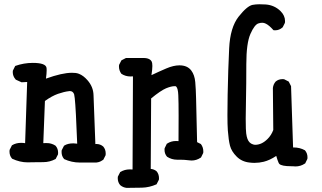

<svg xmlns="http://www.w3.org/2000/svg" viewBox="-20 -766 1540 918"><path d="M199.7 -390.1Q276.9 -418 323.7 -418Q332 -418 340.3 -417.2Q348.6 -416.5 357.4 -413.1Q378.9 -404.8 398.4 -382.3Q426.3 -350.6 427.2 -310.5Q428.2 -273.4 436 -77.1Q438 -77.6 440.4 -77.6Q459.5 -77.6 473.6 -65.4Q485.4 -51.8 485.4 -31.7Q485.4 -28.3 484.9 -23.9L474.1 -2.4Q466.8 2.9 462.2 4.9Q457.5 6.8 455.3 7.8Q453.1 8.8 450.7 9.3Q444.3 10.7 440.4 11.2H362.3Q322.3 11.2 286.6 -5.4L286.1 -6.3Q274.4 -19.5 274.4 -39.6Q274.4 -43 274.9 -47.4L286.1 -69.3L287.1 -69.8Q303.7 -80.6 330.6 -80.6Q339.4 -80.6 349.1 -79.1Q342.8 -247.1 337.4 -296.4Q335.4 -311.5 334.5 -314.9Q329.1 -330.6 314 -330.6Q312 -330.6 309.6 -330.1Q287.1 -327.6 257.3 -317.4Q228 -307.1 194.8 -283.2L187 -81.5Q193.8 -82 199 -82Q204.1 -82 211.2 -81.5Q218.3 -81.1 227.5 -78.1Q236.8 -75.2 245.6 -69.3Q257.8 -55.7 257.8 -35.6Q257.8 -32.2 257.3 -27.8L246.1 -5.9Q218.3 9.3 186.3 9.3Q154.3 9.3 134.3 9.8Q114.3 10.3 112.3 10.3Q75.2 10.3 37.6 -7.3L37.1 -8.3Q25.4 -21.5 25.4 -41.5Q25.4 -44.9 25.9 -49.3L37.1 -71.3L38.1 -71.8Q56.6 -83 81.1 -83Q90.3 -83 100.1 -81.5L109.9 -374L83 -372.6L55.2 -385.3L54.7 -386.2Q41 -401.4 41 -421.4Q41 -424.3 41.5 -428.2L52.7 -450.7Q93.8 -465.3 136.7 -465.3Q199.7 -465.3 202.6 -440.9Q203.1 -436.5 203.1 -430.2Q203.1 -414.6 199.7 -390.1Z M840.8 -2.4H826.7Q800.8 -2.4 778.8 -16.6Q766.6 -30.3 766.6 -49.8Q766.6 -52.7 767.1 -57.1L777.8 -79.1L779.3 -79.6Q797.9 -91.8 821.3 -91.8Q827.1 -91.8 833.5 -91.3Q834 -146.5 834 -212.4Q834 -278.3 832.5 -310.8Q831.1 -343.3 822.8 -351.6Q820.3 -354 818.4 -354Q816.4 -354 814.9 -354Q798.8 -354 773.9 -343.8Q747.6 -332.5 702.6 -295.4L700.7 41.5Q716.8 43 728.5 52.7Q740.2 66.4 740.2 85.9Q740.2 88.9 739.7 93.3L728.5 115.2Q694.3 130.4 658.7 131.3Q623 132.3 585.9 132.3H585.4Q567.9 130.4 554.7 119.1Q543 105.5 543 85.9Q543 83 543.5 78.6L554.7 56.6L555.7 56.2Q575.7 43.9 600.6 43.9Q606.9 43.9 613.8 44.4L615.7 -400.9Q609.4 -400.4 603.5 -400.4Q580.1 -400.4 560.5 -413.1Q548.8 -428.7 548.8 -448.2Q548.8 -451.2 549.3 -455.6L560.5 -477.5L582.5 -488.8H668Q690.4 -488.3 700.7 -478Q706.1 -472.7 707.5 -464.4Q708.5 -458.5 708.5 -450.7Q708.5 -434.1 704.1 -406.7Q740.2 -423.8 774.9 -438.7Q809.6 -453.6 837.9 -453.6Q876.5 -453.6 895 -428.2Q910.6 -407.2 913.6 -373.3Q916.5 -339.4 917.5 -296.4L922.4 -86.4L939.9 -77.6L940.9 -76.7Q952.1 -61.5 952.1 -42Q952.1 -39.1 951.7 -34.7L940.9 -12.7L939.5 -12.2Q919.4 1.5 896 1.5Q890.1 1.5 883.8 0.5Q861.8 -2.4 840.8 -2.4Z M1383.8 -61Q1413.6 -61 1438 -47.4Q1450.2 -33.2 1450.2 -13.7Q1450.2 -10.7 1449.7 -6.3L1439 15.6L1437.5 16.1Q1417.5 29.8 1392.1 29.8Q1386.2 29.8 1379.4 28.8Q1376 28.8 1372.6 28.8Q1326.7 28.8 1315.4 17.6Q1313.5 15.6 1312.5 13.2Q1307.1 1.5 1300.8 -20.5Q1270 0 1241.2 7.3Q1219.7 12.7 1196.8 12.7Q1185.1 12.7 1173.3 11.2Q1136.2 7.3 1111.6 -17.3Q1086.9 -42 1079.8 -68.8Q1072.8 -95.7 1069.3 -142.6Q1067.4 -169.9 1067.4 -215.8Q1067.4 -261.7 1068.4 -313Q1070.8 -436.5 1075.7 -535.2Q1080.6 -634.8 1120.6 -686Q1161.1 -737.3 1187.5 -742.7Q1203.1 -745.6 1220 -745.6Q1236.8 -745.6 1251 -744.6Q1292.5 -741.2 1321.3 -712.9Q1342.8 -691.4 1342.8 -665.5Q1342.8 -657.7 1341.8 -655.8L1331.5 -635.3L1330.6 -634.8Q1315.4 -621.1 1295.4 -621.1Q1292.5 -621.1 1287.6 -621.6Q1267.1 -645 1251 -652.8Q1242.7 -657.2 1233.9 -657.2Q1225.1 -657.2 1216.3 -654.3Q1197.3 -648.9 1177.5 -604.2Q1157.7 -559.6 1157.7 -459Q1157.7 -358.4 1156.2 -294.9Q1154.8 -231.4 1154.8 -199.2Q1154.8 -167 1155.5 -151.1Q1156.2 -135.3 1157.2 -127.7Q1158.2 -120.1 1159.7 -113.5Q1161.1 -106.9 1163.1 -102.1Q1170.9 -81.1 1189.5 -75.7Q1194.8 -73.7 1200.2 -73.7Q1231.4 -73.7 1259.3 -101.6Q1277.3 -119.6 1286.6 -144.5L1284.7 -345.2Q1286.6 -362.8 1297.9 -376Q1311.5 -387.7 1331.1 -387.7Q1334 -387.7 1338.4 -387.2L1360.4 -376L1371.6 -354L1381.3 -61Q1382.3 -61 1383.8 -61Z"/></svg>

Font: Bakudai
Style: Medium
Weight: 500
Version: Version 1.48